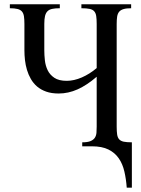

<svg xmlns="http://www.w3.org/2000/svg" viewBox="-20 -682 659 895"><path d="M570.8 192.9Q567.9 152.8 559.8 117.7Q551.8 82.5 533.9 56.4Q516.1 30.3 485.8 15.1Q455.6 0 408.2 0H363.3V-18.6Q388.7 -18.6 402.3 -24.4Q416 -30.3 422.4 -40.3Q428.7 -50.3 429.7 -63.7Q430.7 -77.1 430.7 -91.8V-324.2Q384.8 -284.7 341.6 -265.4Q298.3 -246.1 253.4 -246.1Q220.2 -246.1 195.3 -254.9Q170.4 -263.7 152.8 -278.8Q135.3 -293.9 123.8 -314Q112.3 -334 105.7 -356.2Q99.1 -378.4 96.4 -401.9Q93.8 -425.3 93.8 -447.3V-570.3Q93.8 -591.8 91.6 -606Q89.4 -620.1 82.3 -628.4Q75.2 -636.7 61.8 -640.1Q48.3 -643.6 25.9 -643.6V-662.1H258.8V-643.6Q237.3 -643.6 223.4 -640.6Q209.5 -637.7 201.4 -629.6Q193.4 -621.6 189.9 -607.4Q186.5 -593.3 186.5 -570.3V-447.3Q186.5 -425.8 189.2 -400.9Q191.9 -376 202.1 -354.7Q212.4 -333.5 233.4 -319.3Q254.4 -305.2 291 -305.2Q324.7 -305.2 361.3 -321Q397.9 -336.9 430.7 -364.7V-570.3Q430.7 -592.8 428.5 -607.2Q426.3 -621.6 418.9 -629.6Q411.6 -637.7 397.5 -640.6Q383.3 -643.6 359.4 -643.6V-662.1H591.3V-643.6Q569.3 -643.6 555.9 -639.6Q542.5 -635.7 535.4 -627.2Q528.3 -618.7 526.1 -604.7Q523.9 -590.8 523.9 -570.3V-91.8Q523.9 -69.3 526.1 -54.9Q528.3 -40.5 535.6 -32.5Q543 -24.4 556.9 -21.5Q570.8 -18.6 594.7 -18.6V192.9Z"/></svg>

Font: Doulos SIL
Style: Regular
Weight: 400
Designer: Walt Agee, Victor Gaultney, Peter Martin, Debbi Hosken
Foundry: SIL International
Version: Version 4.110; 2011; Maintenance release